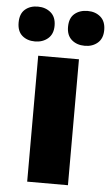

<svg xmlns="http://www.w3.org/2000/svg" viewBox="-91 -804 485 840"><g transform="rotate(5 151.0 -383.5)"><path d="M240 0H61V-553H240ZM-37 -690Q-37 -729 -15 -748Q7 -767 41 -767Q75 -767 98 -747.5Q121 -728 121 -690Q121 -653 98 -633.5Q75 -614 41 -614Q7 -614 -15 -633Q-37 -652 -37 -690ZM180 -690Q180 -729 202.5 -748Q225 -767 260 -767Q294 -767 316.5 -747.5Q339 -728 339 -690Q339 -653 316.5 -633.5Q294 -614 260 -614Q225 -614 202.5 -633.5Q180 -653 180 -690Z"/></g></svg>

Font: Noto Sans Hebrew SemiCondensed Black
Style: Regular
Weight: 900
Width: 4
Designer: Ben Nathan
Foundry: Google LLC
Version: Version 3.001; ttfautohint (v1.8.4.7-5d5b)